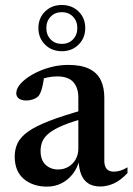

<svg xmlns="http://www.w3.org/2000/svg" viewBox="-20 -718 518 750"><path d="M314 -291 319.5 -258.5Q263 -243.5 227.5 -228.8Q192 -214 172.8 -198.8Q153.5 -183.5 146 -166.5Q138.5 -149.5 138.5 -128.5Q138.5 -92.5 158.2 -74.2Q178 -56 207 -56Q229.5 -56 247.2 -66.5Q265 -77 275.5 -95.5Q286 -114 286 -138V-337Q286 -375.5 266.2 -397.5Q246.5 -419.5 203 -419.5Q185.5 -419.5 165.5 -415.5Q145.5 -411.5 130 -404L153.5 -429.5Q151.5 -409.5 148.2 -392.2Q145 -375 140.8 -362.8Q136.5 -350.5 131 -343.5Q123 -335 109.8 -330.2Q96.5 -325.5 82.5 -325.5Q64 -325.5 53.8 -333Q43.5 -340.5 43.5 -354Q43.5 -372.5 61.2 -392Q79 -411.5 108.5 -428Q138 -444.5 174 -454.5Q210 -464.5 246 -464.5Q297.5 -464.5 328.8 -449Q360 -433.5 373.8 -404.8Q387.5 -376 387.5 -336V-90.5Q387.5 -76 391.8 -66.2Q396 -56.5 404.5 -52Q413 -47.5 425 -47.5Q437.5 -47.5 451 -51.8Q464.5 -56 478 -64.5V-42Q451 -13 424.2 -1.2Q397.5 10.5 372 10.5Q343 10.5 324.5 -1.8Q306 -14 297 -37Q288 -60 287 -91.5L290.5 -94Q282.5 -62 264.2 -38.5Q246 -15 220.2 -2Q194.5 11 164 11Q108.5 11 73 -19Q37.5 -49 37.5 -106Q37.5 -135.5 48.8 -159Q60 -182.5 89.5 -203.8Q119 -225 173.5 -246Q228 -267 314 -291ZM221.5 -698.5Q261 -698.5 287 -673Q313 -647.5 313 -608.5Q313 -569.5 287 -543.8Q261 -518 221.5 -518Q182 -518 156 -543.8Q130 -569.5 130 -608.5Q130 -647.5 156 -673Q182 -698.5 221.5 -698.5ZM221.5 -546.5Q248 -546.5 265 -564Q282 -581.5 282 -608.5Q282 -635.5 265 -653Q248 -670.5 221.5 -670.5Q195 -670.5 178 -653Q161 -635.5 161 -608.5Q161 -581.5 178 -564Q195 -546.5 221.5 -546.5Z"/></svg>

Font: Newsreader 36pt Medium
Style: Regular
Weight: 500
Designer: Hugues Gentile
Foundry: Production Type
Version: Version 1.003